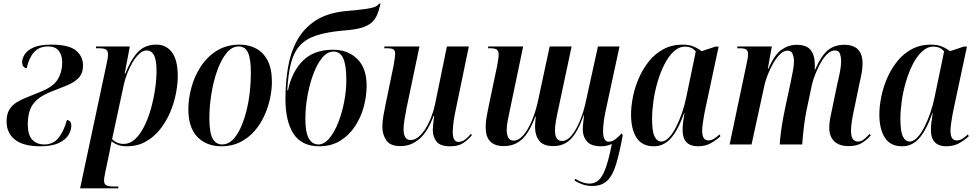

<svg xmlns="http://www.w3.org/2000/svg" viewBox="-20 -790 5340 1050"><path d="M200 10Q108 10 62 -26Q16 -62 16 -126Q16 -165 30.5 -189.5Q45 -214 70.5 -230Q96 -246 127.5 -258Q159 -270 192 -284Q267 -312 293.5 -352.5Q320 -393 320 -450Q320 -488 301.5 -512Q283 -536 243 -536Q194 -536 166 -504.5Q138 -473 126 -417Q114 -418 107.5 -427.5Q101 -437 101 -450Q101 -470 115 -492.5Q129 -515 163.5 -530.5Q198 -546 260 -546Q356 -546 395 -514Q434 -482 434 -433Q434 -389 410 -364Q386 -339 344 -322Q302 -305 248 -284Q189 -259 160.5 -220Q132 -181 132 -109Q132 -53 156 -26.5Q180 0 223 0Q271 0 300 -36Q329 -72 346 -134Q356 -133 363 -125.5Q370 -118 370 -102Q370 -78 354.5 -52Q339 -26 301.5 -8Q264 10 200 10Z M563 -441Q567 -458 569 -471Q571 -484 571 -491Q571 -511 560.5 -518.5Q550 -526 522 -526H504L506 -536H690L662 -388H666Q692 -458 731 -502Q770 -546 835 -546Q889 -546 920.5 -504Q952 -462 952 -374Q952 -328 941.5 -275.5Q931 -223 909 -172.5Q887 -122 854 -81Q821 -40 776 -15Q731 10 674 10Q645 10 626 3Q607 -4 590 -17Q587 -2 585 9.5Q583 21 580 36L555 156Q549 184 549 197Q549 218 562.5 224Q576 230 604 230H628L626 240H418ZM657 -3Q690 -3 718 -28.5Q746 -54 768 -97.5Q790 -141 805 -194Q820 -247 828 -301.5Q836 -356 836 -403Q836 -461 822.5 -487.5Q809 -514 782 -514Q762 -514 742.5 -496.5Q723 -479 706.5 -451.5Q690 -424 677.5 -392.5Q665 -361 658 -331L593 -29Q602 -19 618.5 -11Q635 -3 657 -3Z M1191 10Q1110 10 1060 -40.5Q1010 -91 1010 -194Q1010 -249 1026.5 -310.5Q1043 -372 1077.5 -425.5Q1112 -479 1165.5 -512.5Q1219 -546 1292 -546Q1340 -546 1380 -525Q1420 -504 1443.5 -459Q1467 -414 1467 -342Q1467 -299 1456.5 -250.5Q1446 -202 1425 -156Q1404 -110 1371 -72.5Q1338 -35 1293 -12.5Q1248 10 1191 10ZM1195 0Q1226 0 1251 -24Q1276 -48 1295 -89Q1314 -130 1327 -181Q1340 -232 1346 -286Q1352 -340 1352 -390Q1352 -467 1336.5 -501.5Q1321 -536 1285 -536Q1248 -536 1218.5 -499.5Q1189 -463 1168 -404Q1147 -345 1136 -276.5Q1125 -208 1125 -143Q1125 -64 1143 -32Q1161 0 1195 0Z M1726 10Q1630 10 1585.5 -58Q1541 -126 1541 -249Q1541 -339 1555 -421.5Q1569 -504 1605 -569.5Q1641 -635 1705 -677Q1769 -719 1867 -729Q1938 -735 1976 -740.5Q2014 -746 2030 -752.5Q2046 -759 2052 -770H2061Q2053 -735 2042.5 -709.5Q2032 -684 2011.5 -666Q1991 -648 1954.5 -637.5Q1918 -627 1858 -623Q1769 -615 1711.5 -596.5Q1654 -578 1620.5 -541.5Q1587 -505 1571.5 -445.5Q1556 -386 1551 -297L1555 -296Q1576 -398 1636.5 -458Q1697 -518 1801 -518Q1883 -518 1934 -467.5Q1985 -417 1985 -321Q1985 -265 1969.5 -207Q1954 -149 1922 -100Q1890 -51 1841 -20.5Q1792 10 1726 10ZM1721 0Q1753 0 1781 -33.5Q1809 -67 1830 -120.5Q1851 -174 1862.5 -235Q1874 -296 1874 -352Q1874 -432 1857.5 -470Q1841 -508 1804 -508Q1770 -508 1742 -474Q1714 -440 1693.5 -385Q1673 -330 1661.5 -265.5Q1650 -201 1650 -139Q1650 -67 1668.5 -33.5Q1687 0 1721 0Z M2442 10Q2387 10 2367 -16Q2347 -42 2347 -77Q2347 -91 2349.5 -116Q2352 -141 2355 -156H2351Q2320 -71 2274.5 -31Q2229 9 2170 9Q2114 9 2092.5 -22.5Q2071 -54 2071 -98Q2071 -123 2076.5 -156Q2082 -189 2088 -216L2132 -429Q2136 -452 2138.5 -469.5Q2141 -487 2141 -496Q2141 -513 2132 -519.5Q2123 -526 2098 -526H2081L2083 -536H2274L2203 -197Q2197 -168 2192 -135.5Q2187 -103 2187 -84Q2187 -24 2226 -24Q2248 -24 2269 -41.5Q2290 -59 2308 -88Q2326 -117 2339 -151.5Q2352 -186 2359 -219L2424 -536H2544L2468 -169Q2463 -144 2459.5 -116Q2456 -88 2456 -69Q2456 -14 2487 -14Q2506 -14 2523 -26.5Q2540 -39 2555 -58L2561 -51Q2540 -26 2513.5 -8Q2487 10 2442 10Z M3219 227Q3193 227 3170.5 220Q3148 213 3122 198L3126 188Q3144 199 3164 206.5Q3184 214 3205 214Q3232 214 3253 196Q3274 178 3291.5 131Q3309 84 3326 -3Q3300 10 3266 10Q3213 10 3190 -16.5Q3167 -43 3167 -82Q3167 -98 3170 -123.5Q3173 -149 3174 -160H3172Q3140 -69 3102 -30Q3064 9 3006 9Q2952 9 2929 -20Q2906 -49 2906 -98Q2906 -111 2908 -129Q2910 -147 2910 -153L2908 -154Q2876 -67 2835.5 -29Q2795 9 2735 9Q2636 9 2636 -94Q2636 -123 2642 -156Q2648 -189 2654 -217L2698 -426Q2707 -472 2707 -493Q2707 -511 2697 -518.5Q2687 -526 2663 -526H2649L2650 -536H2841L2769 -191Q2762 -160 2756.5 -130Q2751 -100 2751 -79Q2751 -53 2760 -37Q2769 -21 2789 -21Q2816 -21 2841.5 -50Q2867 -79 2887 -126Q2907 -173 2920 -228L2986 -536H3106L3031 -183Q3025 -157 3020 -127.5Q3015 -98 3015 -77Q3015 -19 3054 -19Q3081 -19 3106 -49.5Q3131 -80 3150.5 -127Q3170 -174 3181 -222L3250 -536H3368L3290 -174Q3278 -113 3278 -73Q3278 -15 3309 -15Q3327 -15 3344.5 -28Q3362 -41 3379 -60L3385 -53Q3383 -51 3382 -50L3386 -52Q3368 46 3349.5 107.5Q3331 169 3301 198Q3271 227 3219 227Z M3556 10Q3491 10 3461 -37Q3431 -84 3431 -163Q3431 -209 3441.5 -261Q3452 -313 3474 -363.5Q3496 -414 3529.5 -455.5Q3563 -497 3609 -521.5Q3655 -546 3713 -546Q3749 -546 3774.5 -535Q3800 -524 3817 -510L3892 -535H3910L3837 -193Q3834 -179 3830 -157Q3826 -135 3823 -112.5Q3820 -90 3820 -75Q3820 -22 3854 -22Q3870 -22 3884.5 -31Q3899 -40 3915 -55L3920 -45Q3900 -26 3869.5 -8Q3839 10 3796 10Q3756 10 3734.5 -12Q3713 -34 3713 -78Q3713 -102 3716 -124Q3719 -146 3723 -171H3721Q3687 -76 3648 -33Q3609 10 3556 10ZM3597 -16Q3617 -16 3637.5 -37Q3658 -58 3676.5 -94Q3695 -130 3710 -173.5Q3725 -217 3734 -263L3785 -508Q3775 -522 3759.5 -528.5Q3744 -535 3727 -535Q3693 -535 3664.5 -508.5Q3636 -482 3614 -439Q3592 -396 3576.5 -343.5Q3561 -291 3553.5 -238Q3546 -185 3546 -140Q3546 -72 3559.5 -44Q3573 -16 3597 -16Z M4621 9Q4569 9 4542 -17.5Q4515 -44 4515 -92Q4515 -116 4520 -143Q4525 -170 4532 -201L4560 -336Q4566 -359 4573 -394.5Q4580 -430 4580 -457Q4580 -476 4574 -495Q4568 -514 4545 -514Q4524 -514 4504 -494.5Q4484 -475 4467.5 -445.5Q4451 -416 4439 -385Q4427 -354 4421 -330L4392 -193Q4383 -152 4376.5 -98Q4370 -44 4367 0H4244Q4246 -31 4251 -69Q4256 -107 4263 -145.5Q4270 -184 4277 -215L4303 -335Q4311 -374 4316.5 -404Q4322 -434 4322 -457Q4322 -475 4315 -494Q4308 -513 4286 -513Q4265 -513 4245 -493Q4225 -473 4207.5 -442Q4190 -411 4177.5 -378.5Q4165 -346 4160 -321L4090 0H3970L4064 -446Q4067 -459 4069 -471.5Q4071 -484 4071 -493Q4071 -513 4060.5 -519.5Q4050 -526 4024 -526H4011L4013 -536H4201L4179 -414H4182Q4216 -492 4254.5 -518.5Q4293 -545 4336 -545Q4392 -545 4414 -515.5Q4436 -486 4436 -438Q4436 -432 4436 -424.5Q4436 -417 4435 -410H4438Q4471 -485 4507 -515Q4543 -545 4597 -545Q4697 -545 4697 -443Q4697 -412 4690.5 -381Q4684 -350 4678 -323L4644 -159Q4634 -107 4634 -74Q4634 -16 4672 -16Q4691 -16 4706 -29Q4721 -42 4736 -58L4742 -50Q4721 -25 4693 -8Q4665 9 4621 9Z M4914 10Q4849 10 4819 -37Q4789 -84 4789 -163Q4789 -209 4799.5 -261Q4810 -313 4832 -363.5Q4854 -414 4887.5 -455.5Q4921 -497 4967 -521.5Q5013 -546 5071 -546Q5107 -546 5132.5 -535Q5158 -524 5175 -510L5250 -535H5268L5195 -193Q5192 -179 5188 -157Q5184 -135 5181 -112.5Q5178 -90 5178 -75Q5178 -22 5212 -22Q5228 -22 5242.5 -31Q5257 -40 5273 -55L5278 -45Q5258 -26 5227.5 -8Q5197 10 5154 10Q5114 10 5092.5 -12Q5071 -34 5071 -78Q5071 -102 5074 -124Q5077 -146 5081 -171H5079Q5045 -76 5006 -33Q4967 10 4914 10ZM4955 -16Q4975 -16 4995.5 -37Q5016 -58 5034.5 -94Q5053 -130 5068 -173.5Q5083 -217 5092 -263L5143 -508Q5133 -522 5117.5 -528.5Q5102 -535 5085 -535Q5051 -535 5022.5 -508.5Q4994 -482 4972 -439Q4950 -396 4934.5 -343.5Q4919 -291 4911.5 -238Q4904 -185 4904 -140Q4904 -72 4917.5 -44Q4931 -16 4955 -16Z"/></svg>

Font: Noto Serif Display Condensed SemiBold
Style: Italic
Weight: 600
Width: 3
Italic angle: -12°
Designer: Monotype Design Team
Foundry: Monotype Imaging Inc.
Version: Version 2.009